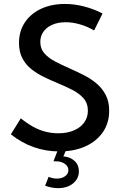

<svg xmlns="http://www.w3.org/2000/svg" viewBox="-20 -767 629 991"><path d="M36.1 -73.7 87.4 -156.2Q120.1 -129.9 151.6 -112.5Q183.1 -95.2 215.3 -87.2Q247.6 -79.1 281.2 -79.1Q327.1 -79.1 361.3 -93.8Q395.5 -108.4 414.6 -134.8Q433.6 -161.1 433.6 -195.3Q433.6 -233.9 411.4 -259.3Q389.2 -284.7 353.5 -303Q317.9 -321.3 277.3 -337.9Q241.7 -352.5 206.3 -369.9Q170.9 -387.2 141.8 -410.2Q112.8 -433.1 95.5 -466.1Q78.1 -499 78.1 -545.9Q78.1 -606 108.4 -651.4Q138.7 -696.8 192.1 -721.7Q245.6 -746.6 315.4 -746.6Q362.8 -746.6 412.4 -734.1Q461.9 -721.7 509.3 -697.3L465.8 -609.9Q431.6 -629.9 393.3 -641.1Q355 -652.3 319.3 -652.3Q280.3 -652.3 250.7 -639.6Q221.2 -627 204.6 -604Q188 -581.1 188 -550.3Q188 -515.6 209 -491.7Q230 -467.8 263.9 -450Q297.9 -432.1 335.9 -415.5Q373 -398.9 409.9 -380.6Q446.8 -362.3 476.8 -337.4Q506.8 -312.5 525.1 -278.1Q543.5 -243.7 543.5 -195.3Q543.5 -132.3 511.2 -85.2Q479 -38.1 421.1 -11.7Q363.3 14.6 285.6 14.6Q216.8 14.6 154.1 -7.6Q91.3 -29.8 36.1 -73.7ZM212.9 191.4 231 145.5Q252 154.8 273.9 154.8Q299.3 154.8 316.2 142.3Q333 129.9 333 111.3Q333 91.3 314.5 78.4Q295.9 65.4 266.6 65.4Q264.2 65.4 261.2 65.4Q258.3 65.4 255.9 65.9L282.7 -3.4H325.7L307.1 40Q343.3 43.5 365.2 64Q387.2 84.5 387.2 117.2Q387.2 154.8 357.4 179.4Q327.6 204.1 280.3 204.1Q247.1 204.1 212.9 191.4Z"/></svg>

Font: Kumbh Sans Medium
Style: Regular
Weight: 500
Version: Version 1.005